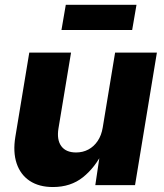

<svg xmlns="http://www.w3.org/2000/svg" viewBox="-20 -753 668 781"><path d="M195.3 7.8Q138.7 7.8 100.8 -17.3Q63 -42.5 47.6 -88.6Q32.2 -134.8 42.5 -196.8L99.1 -539.1H269L217.8 -230.5Q210.4 -184.6 229.2 -158.7Q248 -132.8 289.6 -132.8Q316.9 -132.8 339.4 -144.8Q361.8 -156.7 377.2 -179.4Q392.6 -202.1 397.9 -234.4L448.2 -539.1H618.2L529.3 0H367.7L388.2 -137.7H399.4Q367.2 -71.8 317.4 -32Q267.6 7.8 195.3 7.8ZM535.2 -733.4 517.6 -630.9H230L247.6 -733.4Z"/></svg>

Font: Inter 18pt ExtraBold
Style: Italic
Weight: 800
Italic angle: -9.3988°
Designer: Rasmus Andersson
Foundry: rsms
Version: Version 4.001;git-66647c0bb